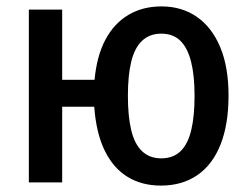

<svg xmlns="http://www.w3.org/2000/svg" viewBox="-20 -569 778 599"><path d="M693 -271Q693 -181 668 -118Q643 -55 595.5 -22.5Q548 10 482 10Q422 10 377.5 -17.5Q333 -45 306.5 -99.5Q280 -154 274 -236H174V0H70V-539H174V-320H275Q282 -395 309 -445.5Q336 -496 380.5 -522.5Q425 -549 484 -549Q547 -549 594 -516.5Q641 -484 667 -422Q693 -360 693 -271ZM379 -270Q379 -206 389.5 -162.5Q400 -119 423.5 -97Q447 -75 483 -75Q520 -75 543 -97Q566 -119 576.5 -162.5Q587 -206 587 -270Q587 -334 576 -377Q565 -420 542.5 -442Q520 -464 483 -464Q447 -464 423.5 -442Q400 -420 389.5 -377Q379 -334 379 -270Z"/></svg>

Font: Noto Sans Display SemiCondensed Medium
Style: Regular
Weight: 500
Width: 4
Designer: Monotype Design Team
Foundry: Monotype Imaging Inc.
Version: Version 2.003